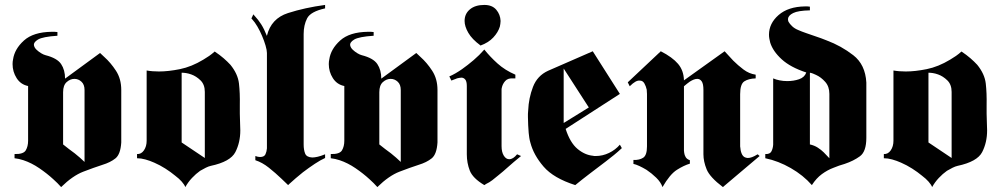

<svg xmlns="http://www.w3.org/2000/svg" viewBox="-20 -743 4062 779"><path d="M472 -378V-165Q469 -117 448.5 -100.5Q428 -84 395 -74Q361 -63 318 -46.5Q275 -30 228 16Q221 8 213 0Q205 -8 196 -16Q171 -39 139.5 -60.5Q108 -82 75 -93Q66 -96 57 -98Q48 -100 39 -101V-118Q75 -117 84.5 -133Q94 -149 94 -172V-394Q64 -400 47.5 -426Q31 -452 31 -483Q31 -488 31.5 -493Q32 -498 33 -502Q39 -544 77 -578.5Q115 -613 190 -614H201Q207 -614 213 -613V-598Q153 -594 134 -582.5Q115 -571 118 -558Q120 -549 128.5 -541Q137 -533 147 -527Q152 -524 156.5 -522Q161 -520 165 -519Q212 -507 228 -483Q244 -459 244 -424L386 -528Q390 -524 394.5 -520Q399 -516 403 -512Q429 -489 450.5 -456Q472 -423 472 -378ZM323 -378Q323 -400 310.5 -411.5Q298 -423 282 -423Q265 -423 250.5 -410Q236 -397 236 -369V-157Q248 -147 259.5 -138.5Q271 -130 283 -121Q294 -112 304 -103.5Q314 -95 323 -86Z M575 -457Q586 -455 599 -454Q612 -453 625 -453Q663 -453 710 -462.5Q757 -472 805 -501Q817 -508 828.5 -516Q840 -524 851 -534Q872 -520 887.5 -506.5Q903 -493 915 -480Q945 -443 949.5 -404.5Q954 -366 953 -316V-282Q953 -273 953.5 -264Q954 -255 954 -247Q954 -238 954.5 -230Q955 -222 955 -214Q955 -165 935 -126Q915 -87 835 -70Q826 -68 815 -62.5Q804 -57 792 -50Q775 -38 759 -21Q743 -4 732 16Q728 6 717.5 -6Q707 -18 691 -30Q673 -45 651 -59Q629 -73 606 -83Q588 -91 570 -96Q552 -101 536 -101V-118Q553 -117 564 -133Q575 -149 575 -172ZM811 -370Q811 -400 793.5 -417Q776 -434 756 -441Q745 -445 735 -446.5Q725 -448 717 -448V-165L811 -102Z M1063 -598Q1080 -668 1148.5 -690Q1217 -712 1299 -723V-709Q1240 -696 1226 -668.5Q1212 -641 1212 -605V-157Q1212 -135 1218 -120Q1224 -105 1247 -104Q1256 -104 1269 -107Q1282 -110 1299 -117V-102Q1281 -94 1257.5 -78.5Q1234 -63 1209 -44Q1194 -32 1180 -20Q1166 -8 1153 4L1149 8Q1143 2 1136.5 -4Q1130 -10 1123 -17Q1098 -41 1071 -62.5Q1044 -84 1016 -93V-110Q1021 -108 1026 -107Q1031 -106 1035 -106Q1052 -106 1057 -117Q1062 -128 1063 -141V-528Q1063 -539 1057.5 -558Q1052 -577 1043 -598Q1035 -617 1024.5 -635Q1014 -653 1003 -665L1000 -668L1008 -685Q1009 -683 1010 -682L1012 -680Q1028 -663 1040 -644Q1052 -625 1063 -597Z M1755 -378V-165Q1752 -117 1731.5 -100.5Q1711 -84 1678 -74Q1644 -63 1601 -46.5Q1558 -30 1511 16Q1504 8 1496 0Q1488 -8 1479 -16Q1454 -39 1422.5 -60.5Q1391 -82 1358 -93Q1349 -96 1340 -98Q1331 -100 1322 -101V-118Q1358 -117 1367.5 -133Q1377 -149 1377 -172V-394Q1347 -400 1330.5 -426Q1314 -452 1314 -483Q1314 -488 1314.5 -493Q1315 -498 1316 -502Q1322 -544 1360 -578.5Q1398 -613 1473 -614H1484Q1490 -614 1496 -613V-598Q1436 -594 1417 -582.5Q1398 -571 1401 -558Q1403 -549 1411.5 -541Q1420 -533 1430 -527Q1435 -524 1439.5 -522Q1444 -520 1448 -519Q1495 -507 1511 -483Q1527 -459 1527 -424L1669 -528Q1673 -524 1677.5 -520Q1682 -516 1686 -512Q1712 -489 1733.5 -456Q1755 -423 1755 -378ZM1606 -378Q1606 -400 1593.5 -411.5Q1581 -423 1565 -423Q1548 -423 1533.5 -410Q1519 -397 1519 -369V-157Q1531 -147 1542.5 -138.5Q1554 -130 1566 -121Q1577 -112 1587 -103.5Q1597 -95 1606 -86Z M1811 -417 1803 -433Q1815 -438 1828 -445.5Q1841 -453 1854 -462Q1878 -479 1901.5 -499Q1925 -519 1945 -542Q1968 -513 1998.5 -485.5Q2029 -458 2071 -440V-425H2060Q2040 -426 2029.5 -414Q2019 -402 2016 -387Q2015 -385 2015 -382V-150Q2015 -126 2024 -111.5Q2033 -97 2046 -97Q2054 -97 2062 -102Q2070 -107 2078 -117L2094 -110Q2062 -84 2041 -65Q2020 -46 2001 -31Q1989 -21 1977.5 -12Q1966 -3 1951 4Q1950 5 1948.5 6Q1947 7 1945 8Q1898 -20 1886 -51Q1874 -82 1874 -117V-394Q1874 -413 1867.5 -420.5Q1861 -428 1852 -428Q1848 -428 1843.5 -427Q1839 -426 1834 -425Q1832 -424 1829.5 -423Q1827 -422 1824 -421Q1821 -420 1817.5 -418.5Q1814 -417 1811 -416ZM1929 -559Q1895 -584 1880 -610Q1865 -636 1865 -658Q1865 -687 1886.5 -705Q1908 -723 1945 -723Q1977 -723 1993.5 -703.5Q2010 -684 2011 -658Q2011 -652 2010 -646Q2009 -640 2008 -635Q2001 -612 1981.5 -591Q1962 -570 1929 -558Z M2385 -535 2495 -362 2275 -220Q2293 -164 2323 -139Q2353 -114 2386 -111Q2389 -110 2391 -110H2397Q2425 -110 2451 -122.5Q2477 -135 2495 -156L2503 -142Q2487 -127 2471 -114Q2455 -101 2438 -88Q2405 -63 2373.5 -39Q2342 -15 2314 8Q2226 -20 2185.5 -67Q2145 -114 2132 -164Q2129 -174 2127.5 -184Q2126 -194 2125 -204Q2124 -219 2123 -235Q2122 -251 2122 -268V-281Q2122 -288 2123 -295Q2125 -345 2142.5 -390.5Q2160 -436 2204 -456ZM2267 -465V-244L2369 -307Z M2755 -417 2920 -535Q2928 -526 2937 -516.5Q2946 -507 2955 -497Q2974 -478 2996.5 -461Q3019 -444 3046 -440V-425Q3017 -424 3000 -413Q2983 -402 2983 -361V-149Q2983 -146 2984 -142Q2985 -127 2991.5 -115Q2998 -103 3014 -102Q3022 -102 3031.5 -105.5Q3041 -109 3054 -117L3062 -110L2913 16Q2860 -24 2847 -56Q2834 -88 2834 -117V-378Q2834 -403 2827 -413Q2820 -423 2809 -423Q2802 -423 2794.5 -420Q2787 -417 2779 -412Q2773 -408 2767 -403L2755 -393V-132Q2755 -128 2756 -123Q2757 -114 2762 -105.5Q2767 -97 2779 -93V-79Q2755 -72 2726.5 -54Q2698 -36 2668 16Q2661 -4 2642.5 -22Q2624 -40 2603 -54Q2588 -63 2574 -69.5Q2560 -76 2550 -78V-94Q2574 -93 2589.5 -103Q2605 -113 2605 -149V-362Q2605 -365 2604.5 -369.5Q2604 -374 2604 -379Q2601 -393 2594.5 -404.5Q2588 -416 2576 -416Q2568 -417 2558 -411.5Q2548 -406 2535 -393L2527 -409L2661 -535Q2708 -511 2731 -484Q2754 -457 2755 -417Z M3251 -449Q3187 -470 3151.5 -502.5Q3116 -535 3105 -570Q3103 -578 3101.5 -586Q3100 -594 3100 -602Q3100 -648 3139 -682Q3178 -716 3246 -717H3256Q3258 -717 3260.5 -716.5Q3263 -716 3266 -716V-701Q3218 -700 3198 -690Q3178 -680 3177 -666Q3177 -663 3177.5 -660.5Q3178 -658 3179 -655Q3184 -646 3194 -636.5Q3204 -627 3219 -621Q3226 -618 3233.5 -615Q3241 -612 3250 -609Q3269 -602 3290.5 -595Q3312 -588 3334 -579Q3393 -557 3442 -519Q3491 -481 3495 -408V-184Q3495 -128 3469 -109Q3443 -90 3407 -78Q3396 -75 3384.5 -71Q3373 -67 3361 -62Q3337 -53 3314.5 -36.5Q3292 -20 3274 8Q3239 -32 3188.5 -61Q3138 -90 3085 -101V-118Q3104 -117 3110 -129Q3116 -141 3117 -156V-425Q3128 -420 3143 -417Q3158 -414 3174 -414Q3200 -414 3222 -421.5Q3244 -429 3251 -448ZM3298 -144Q3312 -135 3322 -125Q3329 -118 3334.5 -112Q3340 -106 3345 -101V-362Q3345 -392 3328 -411Q3311 -430 3291 -439Q3285 -442 3278.5 -444.5Q3272 -447 3266 -448V-157Q3284 -153 3298 -144Z M3605 -457Q3616 -455 3629 -454Q3642 -453 3655 -453Q3693 -453 3740 -462.5Q3787 -472 3835 -501Q3847 -508 3858.5 -516Q3870 -524 3881 -534Q3902 -520 3917.5 -506.5Q3933 -493 3945 -480Q3975 -443 3979.5 -404.5Q3984 -366 3983 -316V-282Q3983 -273 3983.5 -264Q3984 -255 3984 -247Q3984 -238 3984.5 -230Q3985 -222 3985 -214Q3985 -165 3965 -126Q3945 -87 3865 -70Q3856 -68 3845 -62.5Q3834 -57 3822 -50Q3805 -38 3789 -21Q3773 -4 3762 16Q3758 6 3747.5 -6Q3737 -18 3721 -30Q3703 -45 3681 -59Q3659 -73 3636 -83Q3618 -91 3600 -96Q3582 -101 3566 -101V-118Q3583 -117 3594 -133Q3605 -149 3605 -172ZM3841 -370Q3841 -400 3823.5 -417Q3806 -434 3786 -441Q3775 -445 3765 -446.5Q3755 -448 3747 -448V-165L3841 -102Z"/></svg>

Font: Fette UNZ Fraktur
Style: Regular
Weight: 900
Foundry: UNZ1 Extensions by Catfonts.de
Version: Version 0.000 2012 initial release